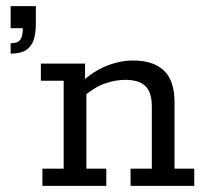

<svg xmlns="http://www.w3.org/2000/svg" viewBox="-20 -603 667 623"><path d="M14.5 -429V-462.6Q37 -462.6 45.5 -473.6Q54 -484.7 54 -511.6H14.5V-583H96.3V-524.9Q96.3 -494.6 89.1 -473Q81.8 -451.5 64.2 -440.2Q46.5 -429 14.5 -429ZM117.6 0V-55.6H186.6V-341H112.6V-396.7H256V-339.2L243.4 -335.4Q281.4 -371.4 325.5 -389.1Q369.6 -406.7 412.1 -406.7Q477.8 -406.7 512 -373.9Q546.3 -341.2 546.3 -271.8V-55.6H610.3V0H403.6V-55.6H472.6V-257.8Q472.6 -302.9 452.1 -323.4Q431.6 -343.9 386.4 -343.9Q353.9 -343.9 320 -331.9Q286.1 -320 247.1 -286.9L260.3 -315.4V-55.6H324.9V0Z"/></svg>

Font: Rokkitt SemiBold
Style: Regular
Weight: 600
Designer: Vernon Adams
Foundry: Vernon Adams
Version: Version 3.103